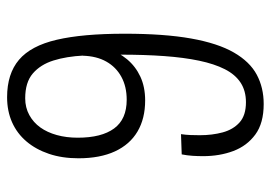

<svg xmlns="http://www.w3.org/2000/svg" viewBox="-131 -622 763 541"><g transform="rotate(90 250.5 -351.5)"><path d="M254 10Q188 10 148.5 -23.5Q109 -57 92 -130Q75 -203 75 -321Q75 -433 88.5 -508.5Q102 -584 128 -629Q154 -674 190.5 -693.5Q227 -713 273 -713Q327 -713 359 -689.5Q391 -666 405.5 -627.5Q420 -589 420 -542Q420 -527 419 -512Q418 -497 415 -482L358 -480Q360 -494 360.5 -507Q361 -520 361 -533Q361 -568 353 -597.5Q345 -627 325 -645Q305 -663 268 -663Q236 -663 213 -648Q190 -633 175 -603.5Q160 -574 151 -531Q142 -488 138 -432.5Q134 -377 134 -309Q134 -255 136.5 -206Q139 -157 150.5 -120.5Q162 -84 187 -62.5Q212 -41 257 -41Q283 -41 304 -52.5Q325 -64 339 -83.5Q353 -103 360.5 -130Q368 -157 368 -189Q368 -256 342 -291.5Q316 -327 261 -327Q224 -327 196.5 -312Q169 -297 153.5 -269.5Q138 -242 137 -203L116 -271Q127 -304 147 -328Q167 -352 196 -365.5Q225 -379 263 -379Q314 -379 350.5 -357.5Q387 -336 406.5 -294Q426 -252 426 -191Q426 -145 413.5 -108Q401 -71 378.5 -44.5Q356 -18 324.5 -4Q293 10 254 10Z"/></g></svg>

Font: Truculenta Light
Style: Regular
Weight: 300
Version: Version 1.002